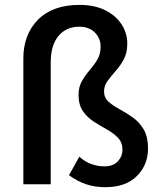

<svg xmlns="http://www.w3.org/2000/svg" viewBox="-20 -759 659 791"><path d="M413.6 12.2Q370.6 12.2 334.5 0Q298.3 -12.2 264.2 -37.1L306.6 -113.3Q332 -91.3 357.9 -82.5Q383.8 -73.7 410.6 -73.7Q445.8 -73.7 465.1 -94Q484.4 -114.3 484.4 -142.1Q484.4 -172.4 466.1 -191.4Q447.8 -210.4 420.9 -225.3Q394 -240.2 366.9 -257.6Q339.8 -274.9 321.8 -300.8Q303.7 -326.7 303.7 -368.2Q303.7 -400.9 317.4 -424.8Q331.1 -448.7 349.1 -469.5Q367.2 -490.2 380.9 -513.2Q394.5 -536.1 394.5 -566.9Q394.5 -601.6 370.6 -625.2Q346.7 -648.9 306.6 -648.9Q252.9 -648.9 220.9 -610.8Q189 -572.8 189 -501.5V0H76.2V-518.6Q76.2 -616.2 136.2 -677.5Q196.3 -738.8 307.6 -738.8Q369.6 -738.8 413.8 -716.6Q458 -694.3 481.2 -658.2Q504.4 -622.1 504.4 -579.6Q504.4 -541.5 490 -514.6Q475.6 -487.8 456.5 -466.6Q437.5 -445.3 423.1 -425.5Q408.7 -405.8 408.7 -382.3Q408.7 -356.4 427 -340.1Q445.3 -323.7 472.2 -309.3Q499 -294.9 526.1 -275.9Q553.2 -256.8 571.5 -226.6Q589.8 -196.3 589.8 -147Q589.8 -79.6 543.9 -33.7Q498 12.2 413.6 12.2Z"/></svg>

Font: Akatab
Style: Bold
Weight: 700
Designer: SIL Global
Foundry: SIL Global
Version: Version 4.100